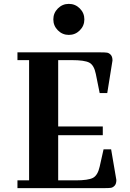

<svg xmlns="http://www.w3.org/2000/svg" viewBox="-20 -970 670 990"><path d="M519 0H70V-40H130V-660H70V-700H499Q521 -700 531.5 -698.5Q542 -697 551 -687.5Q560 -678 560 -658L533 -490H494L474 -589Q465 -634 440.5 -647Q416 -660 350 -660H280V-318H510V-273H280V-40H370Q435 -40 459.5 -53Q484 -66 494 -111L514 -200H553L580 -42Q580 -22 571 -12.5Q562 -3 551.5 -1.5Q541 0 519 0ZM278.5 -813.5Q255 -837 255 -870Q255 -903 278.5 -926.5Q302 -950 335 -950Q368 -950 391.5 -926.5Q415 -903 415 -870Q415 -837 391.5 -813.5Q368 -790 335 -790Q302 -790 278.5 -813.5Z"/></svg>

Font: Croissant One
Style: Regular
Weight: 400
Designer: Eduardo Rodriguez Tunni
Foundry: Eduardo Rodriguez Tunni
Version: Version 1.001